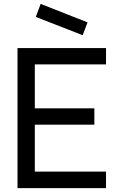

<svg xmlns="http://www.w3.org/2000/svg" viewBox="-20 -967 615 987"><path d="M405 -786 164 -880 189 -947 430 -852ZM70 0V-720H525V-636H159V-410H465V-326H159V-85H525V0Z"/></svg>

Font: Manrope Medium
Style: Medium
Weight: 500
Designer: Mikhail Sharanda
Foundry: Mikhail Sharanda
Version: Version 4.000;hotconv 1.0.109;makeotfexe 2.5.65596